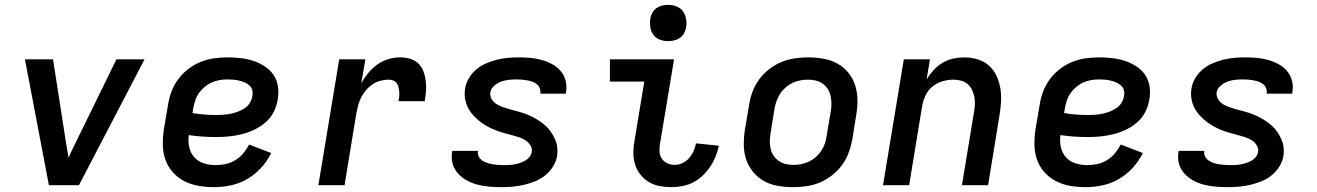

<svg xmlns="http://www.w3.org/2000/svg" viewBox="-20 -765 5440 793"><path d="M306 0H182L83 -520H199L253 -173Q256 -159 258 -144Q260 -129 263 -114Q270 -129 277 -144Q284 -159 291 -173L461 -520H577Z M864 8Q831 8 799.5 2.5Q768 -3 741 -17Q714 -31 693.5 -54Q673 -77 663 -106Q653 -135 652.5 -167Q652 -199 657 -232L674 -332Q678 -359 688 -386Q698 -413 715.5 -437Q733 -461 757 -479.5Q781 -498 808 -509Q835 -520 863 -524Q891 -528 918 -528Q946 -528 973 -525Q1000 -522 1025 -514Q1050 -506 1072.5 -491.5Q1095 -477 1109.5 -456Q1124 -435 1128 -408Q1132 -381 1127 -354Q1123 -328 1110.5 -303Q1098 -278 1076.5 -259.5Q1055 -241 1029.5 -229Q1004 -217 977.5 -210.5Q951 -204 925 -201.5Q899 -199 873 -199Q844 -199 815.5 -201Q787 -203 760 -207Q756 -182 761.5 -157.5Q767 -133 782.5 -115.5Q798 -98 822 -90.5Q846 -83 871 -83Q891 -83 912 -87.5Q933 -92 952 -103.5Q971 -115 985 -132Q999 -149 1009 -168L1100 -133Q1084 -100 1058.5 -72Q1033 -44 1001 -25.5Q969 -7 933.5 0.5Q898 8 864 8ZM873 -290Q888 -290 902.5 -291Q917 -292 932 -295Q947 -298 961.5 -303.5Q976 -309 989.5 -317.5Q1003 -326 1011.5 -339.5Q1020 -353 1022 -367Q1025 -380 1022 -392Q1019 -404 1010 -412Q1001 -420 990.5 -424.5Q980 -429 968 -432Q956 -435 943.5 -436Q931 -437 918 -437Q902 -437 885.5 -434Q869 -431 853.5 -424Q838 -417 824.5 -405.5Q811 -394 801 -379.5Q791 -365 786 -349Q781 -333 778 -317L775 -298Q798 -294 823 -292Q848 -290 873 -290Z M1295 0 1381 -520H1489L1472 -420Q1484 -443 1501 -463.5Q1518 -484 1539 -499Q1560 -514 1584.5 -521Q1609 -528 1634 -528Q1655 -528 1674.5 -522Q1694 -516 1708 -502.5Q1722 -489 1729 -470Q1736 -451 1738.5 -431Q1741 -411 1739.5 -389.5Q1738 -368 1734 -347H1626Q1628 -357 1629 -367Q1630 -377 1629 -386.5Q1628 -396 1626 -405Q1624 -414 1618.5 -421.5Q1613 -429 1604.5 -432.5Q1596 -436 1586 -436Q1569 -436 1551.5 -431.5Q1534 -427 1519 -417Q1504 -407 1492 -393Q1480 -379 1472 -363.5Q1464 -348 1459.5 -331Q1455 -314 1452 -298L1403 0Z M2051 8Q2026 8 2001.5 6Q1977 4 1953.5 -2Q1930 -8 1909.5 -19Q1889 -30 1873 -47Q1857 -64 1850 -87Q1843 -110 1847 -135L1848 -142H1954V-140Q1952 -128 1957.5 -118Q1963 -108 1972 -102Q1981 -96 1991 -92.5Q2001 -89 2012.5 -87Q2024 -85 2035.5 -84Q2047 -83 2058 -83Q2070 -83 2081.5 -83.5Q2093 -84 2104 -86Q2115 -88 2126 -91.5Q2137 -95 2147.5 -100.5Q2158 -106 2166 -115.5Q2174 -125 2176 -136Q2179 -152 2170.5 -165Q2162 -178 2149.5 -186Q2137 -194 2122.5 -198.5Q2108 -203 2093.5 -207Q2079 -211 2064 -215Q2049 -219 2035 -224Q2021 -229 2007.5 -235.5Q1994 -242 1981 -250Q1968 -258 1957 -267.5Q1946 -277 1936 -287.5Q1926 -298 1918 -311Q1910 -324 1905.5 -338Q1901 -352 1899.5 -367.5Q1898 -383 1901 -399Q1904 -421 1916.5 -442Q1929 -463 1947.5 -478.5Q1966 -494 1988.5 -503.5Q2011 -513 2033 -518.5Q2055 -524 2077.5 -526Q2100 -528 2122 -528Q2146 -528 2170 -526Q2194 -524 2217 -517.5Q2240 -511 2260.5 -500Q2281 -489 2295.5 -472Q2310 -455 2316 -432Q2322 -409 2318 -385L2317 -378H2211L2212 -380Q2213 -391 2209 -401Q2205 -411 2197 -417.5Q2189 -424 2179 -427.5Q2169 -431 2158.5 -433Q2148 -435 2137 -436Q2126 -437 2115 -437Q2099 -437 2083 -435.5Q2067 -434 2051.5 -428.5Q2036 -423 2022 -411.5Q2008 -400 2005 -384Q2003 -368 2011 -355Q2019 -342 2031.5 -334.5Q2044 -327 2058.5 -322Q2073 -317 2088 -313Q2103 -309 2118 -305Q2133 -301 2147 -296Q2161 -291 2174.5 -284.5Q2188 -278 2200.5 -270Q2213 -262 2224.5 -253Q2236 -244 2245.5 -233Q2255 -222 2262.5 -209Q2270 -196 2275.5 -182Q2281 -168 2282 -152.5Q2283 -137 2281 -121Q2277 -98 2264 -77Q2251 -56 2231.5 -40.5Q2212 -25 2189.5 -16Q2167 -7 2143.5 -1.5Q2120 4 2097 6Q2074 8 2051 8Z M2754 8Q2729 8 2704.5 3.5Q2680 -1 2659.5 -13.5Q2639 -26 2624.5 -44.5Q2610 -63 2603 -86Q2596 -109 2596 -134.5Q2596 -160 2601 -186L2641 -428H2499V-520H2764L2706 -171Q2703 -154 2704 -138Q2705 -122 2713.5 -109.5Q2722 -97 2736.5 -90.5Q2751 -84 2767 -84Q2783 -84 2799 -91.5Q2815 -99 2826.5 -112.5Q2838 -126 2845 -141.5Q2852 -157 2854 -173L2949 -163Q2944 -140 2935.5 -118.5Q2927 -97 2913.5 -77Q2900 -57 2882.5 -40Q2865 -23 2843.5 -12Q2822 -1 2799 3.5Q2776 8 2754 8ZM2739 -595Q2722 -595 2705 -601.5Q2688 -608 2678.5 -621.5Q2669 -635 2666 -652.5Q2663 -670 2666 -688Q2668 -701 2674.5 -712.5Q2681 -724 2691.5 -731.5Q2702 -739 2714.5 -742Q2727 -745 2740 -745Q2757 -745 2774 -738.5Q2791 -732 2800.5 -718.5Q2810 -705 2813.5 -687.5Q2817 -670 2814 -652Q2811 -639 2805 -627.5Q2799 -616 2788 -608.5Q2777 -601 2764.5 -598Q2752 -595 2739 -595Z M3255 8Q3223 8 3192 2.5Q3161 -3 3135 -17.5Q3109 -32 3090 -55.5Q3071 -79 3061.5 -107.5Q3052 -136 3052 -168Q3052 -200 3057 -232L3074 -332Q3078 -359 3088 -386Q3098 -413 3115.5 -437Q3133 -461 3157 -479.5Q3181 -498 3208 -509Q3235 -520 3262.5 -524Q3290 -528 3318 -528Q3350 -528 3381 -522.5Q3412 -517 3438.5 -502.5Q3465 -488 3484 -464.5Q3503 -441 3512 -412.5Q3521 -384 3521.5 -352Q3522 -320 3516 -288L3500 -188Q3495 -161 3485 -134Q3475 -107 3457.5 -83Q3440 -59 3416 -40.5Q3392 -22 3365.5 -11Q3339 0 3311 4Q3283 8 3255 8ZM3256 -84Q3272 -84 3288.5 -87Q3305 -90 3320 -97Q3335 -104 3348.5 -115.5Q3362 -127 3371.5 -141.5Q3381 -156 3386.5 -171.5Q3392 -187 3394 -203L3411 -303Q3414 -320 3414 -336.5Q3414 -353 3410.5 -368.5Q3407 -384 3399 -397Q3391 -410 3378.5 -419Q3366 -428 3350.5 -432Q3335 -436 3318 -436Q3302 -436 3285.5 -433Q3269 -430 3254 -423Q3239 -416 3225.5 -404.5Q3212 -393 3202.5 -378.5Q3193 -364 3187.5 -348.5Q3182 -333 3179 -317L3163 -217Q3160 -200 3159.5 -183.5Q3159 -167 3162.5 -151.5Q3166 -136 3174.5 -123Q3183 -110 3195.5 -101Q3208 -92 3223.5 -88Q3239 -84 3256 -84Z M3627 0 3713 -520H3821L3807 -437Q3819 -457 3835.5 -475Q3852 -493 3873 -505.5Q3894 -518 3917 -523Q3940 -528 3962 -528Q3991 -528 4017.5 -520Q4044 -512 4064 -494.5Q4084 -477 4095.5 -452.5Q4107 -428 4111.5 -401Q4116 -374 4114.5 -345.5Q4113 -317 4108 -288L4061 0H3953L4003 -303Q4006 -319 4006.5 -335Q4007 -351 4004 -366.5Q4001 -382 3994 -395.5Q3987 -409 3975.5 -418.5Q3964 -428 3949 -432Q3934 -436 3917 -436Q3896 -436 3873.5 -429.5Q3851 -423 3832.5 -408.5Q3814 -394 3803.5 -372.5Q3793 -351 3789 -329L3735 0Z M4464 8Q4431 8 4399.5 2.5Q4368 -3 4341 -17Q4314 -31 4293.5 -54Q4273 -77 4263 -106Q4253 -135 4252.5 -167Q4252 -199 4257 -232L4274 -332Q4278 -359 4288 -386Q4298 -413 4315.5 -437Q4333 -461 4357 -479.5Q4381 -498 4408 -509Q4435 -520 4463 -524Q4491 -528 4518 -528Q4546 -528 4573 -525Q4600 -522 4625 -514Q4650 -506 4672.5 -491.5Q4695 -477 4709.5 -456Q4724 -435 4728 -408Q4732 -381 4727 -354Q4723 -328 4710.5 -303Q4698 -278 4676.5 -259.5Q4655 -241 4629.5 -229Q4604 -217 4577.5 -210.5Q4551 -204 4525 -201.5Q4499 -199 4473 -199Q4444 -199 4415.5 -201Q4387 -203 4360 -207Q4356 -182 4361.5 -157.5Q4367 -133 4382.5 -115.5Q4398 -98 4422 -90.5Q4446 -83 4471 -83Q4491 -83 4512 -87.5Q4533 -92 4552 -103.5Q4571 -115 4585 -132Q4599 -149 4609 -168L4700 -133Q4684 -100 4658.5 -72Q4633 -44 4601 -25.5Q4569 -7 4533.5 0.5Q4498 8 4464 8ZM4473 -290Q4488 -290 4502.5 -291Q4517 -292 4532 -295Q4547 -298 4561.5 -303.5Q4576 -309 4589.5 -317.5Q4603 -326 4611.5 -339.5Q4620 -353 4622 -367Q4625 -380 4622 -392Q4619 -404 4610 -412Q4601 -420 4590.5 -424.5Q4580 -429 4568 -432Q4556 -435 4543.5 -436Q4531 -437 4518 -437Q4502 -437 4485.5 -434Q4469 -431 4453.5 -424Q4438 -417 4424.5 -405.5Q4411 -394 4401 -379.5Q4391 -365 4386 -349Q4381 -333 4378 -317L4375 -298Q4398 -294 4423 -292Q4448 -290 4473 -290Z M5051 8Q5026 8 5001.5 6Q4977 4 4953.5 -2Q4930 -8 4909.5 -19Q4889 -30 4873 -47Q4857 -64 4850 -87Q4843 -110 4847 -135L4848 -142H4954V-140Q4952 -128 4957.5 -118Q4963 -108 4972 -102Q4981 -96 4991 -92.5Q5001 -89 5012.5 -87Q5024 -85 5035.5 -84Q5047 -83 5058 -83Q5070 -83 5081.5 -83.5Q5093 -84 5104 -86Q5115 -88 5126 -91.5Q5137 -95 5147.5 -100.5Q5158 -106 5166 -115.5Q5174 -125 5176 -136Q5179 -152 5170.5 -165Q5162 -178 5149.5 -186Q5137 -194 5122.5 -198.5Q5108 -203 5093.5 -207Q5079 -211 5064 -215Q5049 -219 5035 -224Q5021 -229 5007.5 -235.5Q4994 -242 4981 -250Q4968 -258 4957 -267.5Q4946 -277 4936 -287.5Q4926 -298 4918 -311Q4910 -324 4905.5 -338Q4901 -352 4899.5 -367.5Q4898 -383 4901 -399Q4904 -421 4916.5 -442Q4929 -463 4947.5 -478.5Q4966 -494 4988.5 -503.5Q5011 -513 5033 -518.5Q5055 -524 5077.5 -526Q5100 -528 5122 -528Q5146 -528 5170 -526Q5194 -524 5217 -517.5Q5240 -511 5260.5 -500Q5281 -489 5295.5 -472Q5310 -455 5316 -432Q5322 -409 5318 -385L5317 -378H5211L5212 -380Q5213 -391 5209 -401Q5205 -411 5197 -417.5Q5189 -424 5179 -427.5Q5169 -431 5158.5 -433Q5148 -435 5137 -436Q5126 -437 5115 -437Q5099 -437 5083 -435.5Q5067 -434 5051.5 -428.5Q5036 -423 5022 -411.5Q5008 -400 5005 -384Q5003 -368 5011 -355Q5019 -342 5031.5 -334.5Q5044 -327 5058.5 -322Q5073 -317 5088 -313Q5103 -309 5118 -305Q5133 -301 5147 -296Q5161 -291 5174.5 -284.5Q5188 -278 5200.5 -270Q5213 -262 5224.5 -253Q5236 -244 5245.5 -233Q5255 -222 5262.5 -209Q5270 -196 5275.5 -182Q5281 -168 5282 -152.5Q5283 -137 5281 -121Q5277 -98 5264 -77Q5251 -56 5231.5 -40.5Q5212 -25 5189.5 -16Q5167 -7 5143.5 -1.5Q5120 4 5097 6Q5074 8 5051 8Z"/></svg>

Font: Iosevka Semibold Extended
Style: Italic
Weight: 600
Width: 7
Italic angle: -9°
Monospace: yes
Designer: Belleve Invis
Foundry: Belleve Invis
Version: Version 32.5.0; ttfautohint (v1.8.4)